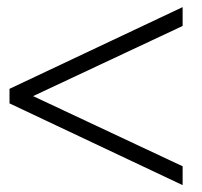

<svg xmlns="http://www.w3.org/2000/svg" viewBox="-20 -654 581 551"><path d="M504.1 -122.7 7.3 -357.3V-399.1L504.1 -633.6V-579.5L75 -378.2L504.1 -176.8Z"/></svg>

Font: Spartan
Style: Regular
Weight: 400
Designer: Matt Bailey, Mirko Velimirovic
Foundry: Matt Bailey
Version: Version 1.005